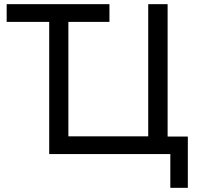

<svg xmlns="http://www.w3.org/2000/svg" viewBox="-20 -739 947 921"><path d="M797 162V0H216V-634H12V-719H505V-634H308V-85H691V-719H784V-84H881V162Z"/></svg>

Font: Nunitoga
Style: Medium
Weight: 500
Designer: Vernon Adams
Foundry: Vernon Adams
Version: Version 1.0